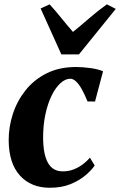

<svg xmlns="http://www.w3.org/2000/svg" viewBox="-20 -854 553 884"><path d="M209.5 10.5Q123 10.5 72 -45.5Q21 -101.5 20 -206.5Q19.5 -268 38.8 -328Q58 -388 96.8 -437.2Q135.5 -486.5 194 -516Q252.5 -545.5 330 -545.5Q359 -545.5 394.5 -540.8Q430 -536 454.5 -526L417.5 -386.5L383 -387Q370.5 -417.5 357.8 -441Q345 -464.5 331.2 -478Q317.5 -491.5 303.5 -491.5Q281 -491.5 258.5 -471.2Q236 -451 217.8 -414Q199.5 -377 188.8 -326.2Q178 -275.5 178.5 -214Q179.5 -161 190.5 -128Q201.5 -95 221 -80Q240.5 -65 268.5 -65Q296.5 -65 319.8 -74.2Q343 -83.5 361.8 -97.8Q380.5 -112 394 -128L416 -92Q401 -70 372.8 -46.2Q344.5 -22.5 304 -6Q263.5 10.5 209.5 10.5ZM262.5 -603.5 167 -815 208.5 -834Q234.5 -805.5 261.5 -772Q288.5 -738.5 316 -707Q355.5 -739 393 -771.8Q430.5 -804.5 472 -834L513 -813L343.5 -603.5Z"/></svg>

Font: Merriweather 72pt ExtraBold
Style: Italic
Weight: 800
Italic angle: -7.8°
Version: Version 2.101